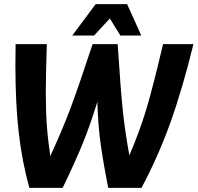

<svg xmlns="http://www.w3.org/2000/svg" viewBox="-20 -915 962 935"><path d="M922 -700Q867 -476 808 -313Q749 -150 669 0H507Q480 -138 468.5 -226.5Q457 -315 454 -419Q420 -308 384 -219Q348 -130 285 0H123Q87 -130 71 -270.5Q55 -411 55 -597Q55 -664 56 -700H208Q203 -543 203 -467Q203 -376 208 -305.5Q213 -235 225 -155Q282 -279 320.5 -380.5Q359 -482 431 -700H553Q568 -470 578.5 -372Q589 -274 610 -158Q660 -275 692.5 -383Q725 -491 774 -700ZM446 -895H599L668 -742H566L515 -825L438 -742H332Z"/></svg>

Font: Krub
Style: Bold Italic
Weight: 700
Italic angle: -8°
Designer: Ekaluck Peanpanawate
Foundry: Cadson Demak Co.,Ltd.
Version: Version 1.000; ttfautohint (v1.6)